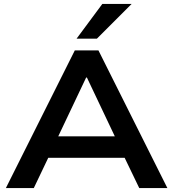

<svg xmlns="http://www.w3.org/2000/svg" viewBox="-20 -963 887 983"><path d="M10 0 363 -705H484L837 0H693L598 -197L660 -155H186L247 -197L153 0ZM421 -566 263 -233 232 -265H613L583 -233L425 -566ZM372 -765 504 -943H654L476 -765Z"/></svg>

Font: Nunito Sans 10pt SemiExpanded
Style: Bold
Weight: 700
Width: 6
Designer: Vernon Adams
Foundry: Vernon Adams
Version: Version 3.101;gftools[0.9.27]